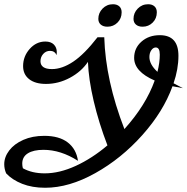

<svg xmlns="http://www.w3.org/2000/svg" viewBox="-27 -876 883 906"><path d="M787 -469Q744 -350 645 -239Q546 -128 422.5 -59Q299 10 186 10Q125 10 78 -8.5Q31 -27 2 -58Q-7 -79 -7 -101Q-7 -135 16.5 -166Q40 -197 83 -216Q126 -235 182 -235Q252 -235 292.5 -204Q333 -173 341 -117Q260 -169 178 -169Q131 -169 104.5 -152.5Q78 -136 78 -104Q78 -93 81 -82Q124 -58 184 -58Q254 -58 331 -93.5Q408 -129 480 -190Q439 -297 415 -399.5Q391 -502 388 -584Q357 -538 303 -509Q249 -480 190 -480Q139 -480 110.5 -502.5Q82 -525 82 -564Q82 -610 113 -645Q144 -680 187 -680Q213 -680 227 -666Q241 -652 241 -630Q241 -621 240 -616Q231 -636 209 -636Q190 -636 177 -621.5Q164 -607 164 -587Q164 -569 177.5 -559.5Q191 -550 218 -550Q266 -550 318.5 -585Q371 -620 433 -700H465Q471 -497 560 -267Q661 -379 703 -496Q606 -538 606 -603Q606 -649 640.5 -679.5Q675 -710 727 -710Q815 -710 815 -613Q815 -550 792 -483L836 -460ZM716 -537Q727 -581 727 -618Q727 -652 708 -652Q696 -652 687 -639Q678 -626 678 -607Q678 -572 716 -537ZM437 -787Q437 -815 457 -835.5Q477 -856 506 -856Q525 -856 536 -846Q547 -836 547 -818Q547 -789 527.5 -769.5Q508 -750 480 -750Q460 -750 448.5 -760Q437 -770 437 -787ZM603 -787Q603 -815 623 -835.5Q643 -856 672 -856Q691 -856 702 -846Q713 -836 713 -818Q713 -789 693.5 -769.5Q674 -750 646 -750Q626 -750 614.5 -760Q603 -770 603 -787Z"/></svg>

Font: Srisakdi
Style: Bold
Weight: 700
Designer: Cadson Demak Co.,Ltd.
Foundry: Cadson Demak Co.,Ltd.
Version: Version 1.000